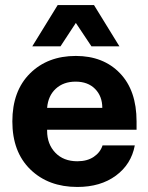

<svg xmlns="http://www.w3.org/2000/svg" viewBox="-20 -732 587 762"><path d="M287 10Q172 10 100.5 -59.5Q29 -129 29 -250Q29 -371 99 -440.5Q169 -510 281 -510Q390 -510 456 -441.5Q522 -373 522 -250V-217H167V-213Q167 -160 199.5 -126Q232 -92 287 -92Q326 -92 352 -109.5Q378 -127 387 -155H515Q501 -80 440 -35Q379 10 287 10ZM108 -548 209 -712H353L454 -548H343L281 -641L220 -548ZM167 -304H386Q386 -350 357.5 -379Q329 -408 280 -408Q232 -408 201.5 -380Q171 -352 167 -304Z"/></svg>

Font: TASA Orbiter Display
Style: Bold
Weight: 700
Designer: Weizhong Zhang
Version: Version 1.000;Glyphs 3.1.2 (3151)